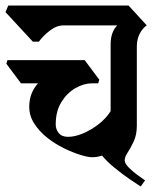

<svg xmlns="http://www.w3.org/2000/svg" viewBox="-38 -659 580 696"><path d="M269 -441 322 -370 318 -357H296Q266 -357 235.5 -339.5Q205 -322 184.5 -289Q164 -256 164 -208Q164 -190 175 -176.5Q186 -163 209 -163Q233 -163 262 -175Q291 -187 318.5 -208Q346 -229 363 -256V-497Q363 -543 387 -567H193Q167 -567 142 -547.5Q117 -528 103 -508H81L-18 -615L-8 -639H428L494 -567Q479 -557 468.5 -537Q458 -517 458 -490V-203Q458 -171 447 -147Q436 -123 425 -106.5Q414 -90 414 -78Q414 -67 427.5 -53Q441 -39 458.5 -26Q476 -13 488 -5L472 17Q459 9 432 -9.5Q405 -28 377 -51Q349 -74 332 -95Q314 -89 297 -89Q281 -89 253.5 -97.5Q226 -106 194 -121.5Q162 -137 133.5 -159.5Q105 -182 86.5 -210.5Q68 -239 68 -272Q68 -298 76.5 -319.5Q85 -341 100 -357H38L-15 -428L-11 -441Z"/></svg>

Font: Jaini Purva
Style: Regular
Weight: 400
Designer: Maithili Shingre, Girish Dalvi (Devanagari), Taresh Vohra (Latin)
Foundry: Ek Type
Version: Version 2.000; ttfautohint (v1.8.4.7-5d5b)